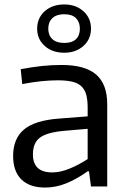

<svg xmlns="http://www.w3.org/2000/svg" viewBox="-20 -838 573 863"><path d="M183 5Q113 5 76 -31.5Q39 -68 39 -137Q39 -215 88 -256Q137 -297 245 -305L374 -315V-354Q374 -389 367.5 -412.5Q361 -436 345.5 -450.5Q330 -465 304 -471Q278 -477 239 -477Q205 -477 165.5 -473Q126 -469 80 -460L73 -527Q126 -537 169.5 -541.5Q213 -546 257 -546Q362 -546 412 -503Q462 -460 462 -369V0H389L380 -68H374Q325 -33 278 -14Q231 5 183 5ZM215 -63Q251 -63 292.5 -80Q334 -97 374 -123V-259L269 -250Q191 -243 159.5 -219.5Q128 -196 128 -144Q128 -63 215 -63ZM269 -601Q215 -601 181 -631.5Q147 -662 147 -709Q147 -757 181 -787.5Q215 -818 269 -818Q321 -818 355 -787.5Q389 -757 389 -709Q389 -662 355 -631.5Q321 -601 269 -601ZM269 -645Q304 -645 321.5 -662Q339 -679 339 -709Q339 -739 321.5 -756.5Q304 -774 269 -774Q234 -774 215.5 -756.5Q197 -739 197 -709Q197 -679 215.5 -662Q234 -645 269 -645Z"/></svg>

Font: Encode Sans
Style: Regular
Weight: 400
Designer: Pablo Impallari, Andres Torresi
Foundry: Pablo Impallari, Andres Torresi
Version: Version 1.000; ttfautohint (v1.00) -l 8 -r 50 -G 200 -x 14 -